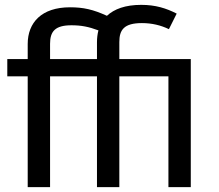

<svg xmlns="http://www.w3.org/2000/svg" viewBox="-20 -770 900 790"><path d="M379 -527H186V-590C186 -641 207 -666 274 -666C314 -666 345 -660 385 -645C381 -630 379 -613 379 -596ZM471 -527V-597C471 -647 490 -675 564 -675C605 -675 642 -666 675 -650L707 -714C664 -736 620 -750 561 -750C496 -750 450 -733 420 -705C363 -731 323 -740 268 -740C151 -740 94 -677 94 -589V-527H10V-456H94V0H186V-456H379V0H471V-456H673V0H765V-527Z"/></svg>

Font: Fira Math
Style: Regular
Weight: 400
Designer: Xiangdong Zeng
Foundry: Xiangdong Zeng
Version: Version 0.3.4